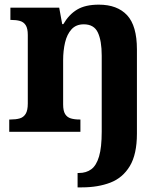

<svg xmlns="http://www.w3.org/2000/svg" viewBox="-20 -569 707 829"><path d="M315 240V177.9H321Q352.4 177.9 374.3 161.7Q396.2 145.5 407.7 106.4Q419.2 67.4 419.2 -0.3V-328.8Q419.2 -393.2 402.5 -428.6Q385.9 -464 341.7 -464Q308.3 -464 288.8 -442.4Q269.2 -420.8 260.9 -385.5Q252.6 -350.2 252.6 -309V-118.3Q252.6 -90.4 261.2 -76.5Q269.8 -62.6 285.7 -57.8Q301.6 -53 323.6 -53H327.2V0H19.9V-53H25.6Q48.6 -53 65 -57.7Q81.5 -62.4 90.8 -77.4Q100 -92.3 100 -122.1V-417.9Q100 -446.1 91.1 -460.1Q82.2 -474 66.3 -478.5Q50.5 -483 28.5 -483H24.9V-536H235.6L248.6 -464.9H253.6Q277.6 -506.4 313 -527.6Q348.3 -548.9 406.7 -548.9Q486.3 -548.9 528.8 -503.3Q571.2 -457.6 571.2 -355.8V8Q571.2 97 540.6 148Q509.9 199 456.5 219.5Q403.1 240 334 240Z"/></svg>

Font: Noto Serif Telugu
Style: Regular
Weight: 400
Designer: Jelle Bosma - Monotype Design Team
Foundry: Monotype Imaging Inc.
Version: Version 2.003